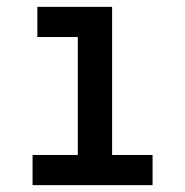

<svg xmlns="http://www.w3.org/2000/svg" viewBox="-20 -540 540 560"><path d="M75 0V-88H207V-432H89V-520H307V-88H425V0Z"/></svg>

Font: Iosevka Curly Slab Semibold
Style: Regular
Weight: 600
Monospace: yes
Designer: Belleve Invis
Foundry: Belleve Invis
Version: Version 22.1.2; ttfautohint (v1.8.4)